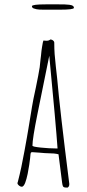

<svg xmlns="http://www.w3.org/2000/svg" viewBox="-20 -852 401 881"><path d="M297.9 -830.1Q286.6 -831.5 275.4 -831.8Q264.2 -832 247.1 -832H190.4Q127.4 -832 126.5 -823.7Q126.5 -820.3 128.9 -816.9Q131.8 -813 147.9 -809.6Q157.2 -807.6 179.7 -807.6H199.2H255.4Q318.4 -807.6 319.3 -815.9Q319.3 -821.8 314.5 -825.2Q309.6 -828.6 297.9 -830.1ZM162.6 -151.4Q188 -148.9 199.2 -148.9Q230.5 -148.9 248.5 -144L265.1 -13.2Q266.6 -2.4 268.6 2Q270.5 6.3 274.9 7.6Q279.3 8.8 290 8.8Q297.9 4.4 297.9 -5.9V-8.8Q254.4 -352.1 242.2 -493.2L236.3 -545.9Q232.4 -580.1 230.7 -603.8Q229 -627.4 229 -655.8Q229 -662.1 223.4 -666.5Q217.8 -670.9 210.9 -670.9Q205.1 -665 192.9 -665Q189 -665 186 -665.5L179.2 -666Q176.8 -661.6 172.9 -636.2Q170.4 -622.6 168 -595.7L166 -579.6L162.1 -543Q157.2 -511.2 144.5 -450.2Q131.3 -390.6 127 -362.8L116.2 -296.9L110.4 -261.7Q106.9 -239.3 103.5 -221.2L92.3 -159.2Q78.6 -82 62 -18.1L61 -15.1L60.1 -12.2Q60.1 -6.3 66.9 -0.7Q73.7 4.9 80.1 4.9Q87.9 4.9 95.2 -12.2Q101.6 -28.8 106.9 -54.2Q115.7 -100.6 118.2 -126L120.1 -146Q120.6 -146.5 120.6 -147.5Q120.6 -148.4 121.1 -149.4Q121.6 -151.9 123 -152.8Q124.5 -153.8 127.9 -153.8Q137.2 -153.8 162.6 -151.4ZM151.9 -329.1Q154.3 -338.9 206.1 -596.2Q236.8 -275.9 244.1 -170.9H233.9Q206.1 -170.9 167.5 -174.8Q128.9 -178.7 128.9 -183.6Q128.9 -215.3 151.9 -329.1Z"/></svg>

Font: Amatica SC
Style: Regular
Weight: 400
Designer: Vernon Adams, Ben Nathan
Foundry: newtypography
Version: Version 2.001